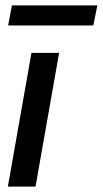

<svg xmlns="http://www.w3.org/2000/svg" viewBox="-20 -688 379 708"><path d="M96 -493H198L111 0H9ZM24 -668H339L324 -594H10Z"/></svg>

Font: Cabin Medium
Style: Italic
Weight: 500
Italic angle: -7°
Designer: Pablo Impallari
Foundry: Pablo Impallari. http://www.impallari.com Igino Marini. http://www.ikern.com
Version: Version 2.200